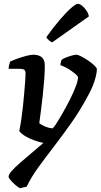

<svg xmlns="http://www.w3.org/2000/svg" viewBox="-20 -787 528 1007"><path d="M84 200Q70 192 56.5 179.5Q43 167 34 156Q25 145 25 140Q25 128 41.5 109.5Q58 91 85.5 67Q113 43 144.5 16.5Q176 -10 207 -37Q182 -43 157 -52Q132 -61 111.5 -73.5Q91 -86 81 -100Q86 -122 91 -155.5Q96 -189 100 -226Q104 -263 107 -298Q110 -333 112 -360.5Q114 -388 114 -402Q114 -417 106.5 -421.5Q99 -426 84 -426H25Q25 -432 26.5 -439.5Q28 -447 30 -454Q32 -461 33 -464Q48 -471 71.5 -479.5Q95 -488 118 -494Q141 -500 154 -500Q184 -500 199.5 -486.5Q215 -473 215 -443Q215 -411 212 -371Q209 -331 204.5 -289Q200 -247 195 -208.5Q190 -170 186 -141Q193 -135 206 -128.5Q219 -122 232.5 -118Q246 -114 255 -114Q259 -114 273.5 -136Q288 -158 307.5 -192Q327 -226 346 -263.5Q365 -301 377 -332.5Q389 -364 389 -381Q389 -387 379 -396Q369 -405 354 -415.5Q339 -426 323.5 -434Q308 -442 297 -445Q297 -453 299.5 -462Q302 -471 304 -474Q312 -480 327.5 -486Q343 -492 358 -496Q373 -500 380 -500Q389 -500 406.5 -491Q424 -482 443 -469Q462 -456 475 -443.5Q488 -431 488 -425Q488 -400 475.5 -361.5Q463 -323 441 -284Q400 -207 353.5 -141.5Q307 -76 262.5 -18Q218 40 180.5 91.5Q143 143 120 192ZM254 -565Q245 -568 235.5 -576.5Q226 -585 223 -592Q260 -644 293.5 -683Q327 -722 352.5 -744.5Q378 -767 388 -767Q398 -767 410.5 -757Q423 -747 433.5 -731.5Q444 -716 446 -701Z"/></svg>

Font: Texturina Medium 12pt SemiBold
Style: Italic
Weight: 600
Italic angle: -11°
Version: Version 1.002